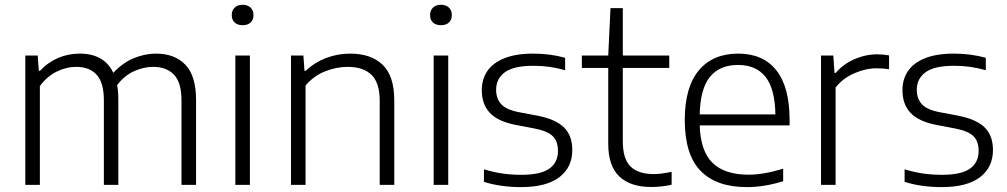

<svg xmlns="http://www.w3.org/2000/svg" viewBox="-20 -774 4218 804"><path d="M801 -355.5V0H740V-353Q740 -428 708.8 -461Q677.5 -494 621.5 -494Q581 -494 540.5 -475.5Q500 -457 470.5 -417.5Q475.5 -392 475.5 -357V0H415V-353Q415 -428 384.8 -461Q354.5 -494 299.5 -494Q257.5 -494 217 -474Q176.5 -454 147 -413.5V0H86V-541.5H138L142.5 -477.5H147.5Q180.5 -513 223 -531.2Q265.5 -549.5 313.5 -549.5Q416.5 -549.5 454.5 -469Q493.5 -511 540 -530.2Q586.5 -549.5 633 -549.5Q711.5 -549.5 756.2 -503Q801 -456.5 801 -355.5Z M965.5 0V-541.5H1026.5V0ZM950.5 -710.5Q950.5 -730.5 962.8 -742.2Q975 -754 996 -754Q1017 -754 1029.2 -742.2Q1041.5 -730.5 1041.5 -710.5Q1041.5 -691 1029.5 -679.8Q1017.5 -668.5 996 -668.5Q974.5 -668.5 962.5 -679.8Q950.5 -691 950.5 -710.5Z M1198.5 -541.5H1250.5L1255 -477.5H1260Q1297 -512.5 1345.2 -531Q1393.5 -549.5 1446.5 -549.5Q1533.5 -549.5 1582.2 -502.8Q1631 -456 1631 -353.5V0H1570V-352Q1570 -427.5 1535.5 -460.8Q1501 -494 1435.5 -494Q1388 -494 1340.8 -475Q1293.5 -456 1259.5 -416V0H1198.5Z M1796 0V-541.5H1857V0ZM1781 -710.5Q1781 -730.5 1793.2 -742.2Q1805.5 -754 1826.5 -754Q1847.5 -754 1859.8 -742.2Q1872 -730.5 1872 -710.5Q1872 -691 1860 -679.8Q1848 -668.5 1826.5 -668.5Q1805 -668.5 1793 -679.8Q1781 -691 1781 -710.5Z M2006.5 -12.5V-65Q2048 -52.5 2085 -47.2Q2122 -42 2163.5 -42Q2243 -42 2279.8 -67.5Q2316.5 -93 2316.5 -142Q2316.5 -182.5 2294.5 -204Q2272.5 -225.5 2218 -236L2139 -251Q2065 -265.5 2031.2 -301.5Q1997.5 -337.5 1997.5 -396.5Q1997.5 -442 2020.5 -476.2Q2043.5 -510.5 2091.8 -530Q2140 -549.5 2212.5 -549.5Q2284 -549.5 2346.5 -532V-480Q2310.5 -490 2279.5 -494.2Q2248.5 -498.5 2213.5 -498.5Q2131 -498.5 2094.2 -471.5Q2057.5 -444.5 2057.5 -398Q2057.5 -361 2078.8 -337.8Q2100 -314.5 2152 -304.5L2231 -289.5Q2307.5 -274.5 2342 -240.2Q2376.5 -206 2376.5 -146Q2376.5 -73 2322 -31.8Q2267.5 9.5 2162 9.5Q2076 9.5 2006.5 -12.5Z M2792.5 -54.5V-0.5Q2751 9 2707 9Q2619.5 9 2573.2 -35.2Q2527 -79.5 2527 -172V-489.5H2416.5V-541.5H2527L2536.5 -740H2588V-541.5H2782.5V-489.5H2588V-182Q2588 -109 2620.2 -77Q2652.5 -45 2718 -45Q2748 -45 2792.5 -54.5Z M3286.5 -249H2910Q2913.5 -140.5 2964.2 -91.5Q3015 -42.5 3114.5 -42.5Q3177.5 -42.5 3259.5 -67.5V-15Q3179.5 9.5 3108 9.5Q2979.5 9.5 2913.5 -58.8Q2847.5 -127 2847.5 -271Q2847.5 -409 2906.2 -479.2Q2965 -549.5 3071 -549.5Q3175.5 -549.5 3231 -479.5Q3286.5 -409.5 3286.5 -270ZM2910 -295H3227Q3225 -402.5 3185.5 -452.2Q3146 -502 3070.5 -502Q2994 -502 2953.2 -452.5Q2912.5 -403 2910 -295Z M3418 -541.5H3469.5L3474.5 -468.5H3479.5Q3510 -505 3557 -525.8Q3604 -546.5 3653 -546.5Q3677.5 -546.5 3703 -542V-484Q3681 -488 3651 -488Q3605.5 -488 3557.5 -467.2Q3509.5 -446.5 3479 -407.5V0H3418Z M3768 -12.5V-65Q3809.5 -52.5 3846.5 -47.2Q3883.5 -42 3925 -42Q4004.5 -42 4041.2 -67.5Q4078 -93 4078 -142Q4078 -182.5 4056 -204Q4034 -225.5 3979.5 -236L3900.5 -251Q3826.5 -265.5 3792.8 -301.5Q3759 -337.5 3759 -396.5Q3759 -442 3782 -476.2Q3805 -510.5 3853.2 -530Q3901.5 -549.5 3974 -549.5Q4045.5 -549.5 4108 -532V-480Q4072 -490 4041 -494.2Q4010 -498.5 3975 -498.5Q3892.5 -498.5 3855.8 -471.5Q3819 -444.5 3819 -398Q3819 -361 3840.2 -337.8Q3861.5 -314.5 3913.5 -304.5L3992.5 -289.5Q4069 -274.5 4103.5 -240.2Q4138 -206 4138 -146Q4138 -73 4083.5 -31.8Q4029 9.5 3923.5 9.5Q3837.5 9.5 3768 -12.5Z"/></svg>

Font: Encode Sans Semi Expanded Light
Style: Regular
Weight: 300
Width: 6
Designer: Multiple Designers
Foundry: Impallari Type
Version: Version 2.000